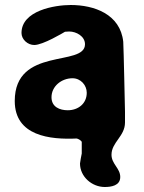

<svg xmlns="http://www.w3.org/2000/svg" viewBox="-20 -547 576 768"><path d="M300 107C300 160 348 201 399 201C424 201 461 196 461 161C461 126 426 109 426 72C426 22 480 -2 480 -57V-100C479 -142 475 -338 473 -380C461 -491 356 -527 263 -527C199 -527 66 -505 66 -415C66 -389 91 -367 117 -367C152 -367 233 -416 240 -420C242 -420 254 -421 257 -421C285 -421 320 -402 320 -370C320 -278 39 -362 39 -143C39 -3 180 12 287 7C294 9 302 13 307 20V67C306 71 300 103 300 107ZM186 -158C186 -202 226 -234 270 -234C303 -234 327 -206 327 -176C327 -132 292 -106 251 -106C219 -106 186 -119 186 -158Z"/></svg>

Font: Asimov Print
Style: Regular
Weight: 500
Designer: Google
Version: Version 2.000980: 2014